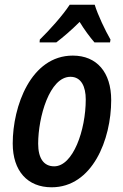

<svg xmlns="http://www.w3.org/2000/svg" viewBox="-20 -786 523 815"><path d="M148 -606H219C249 -629 283 -658 318 -693C338 -660 362 -628 381 -606H447L449 -618C427 -656 395 -723 382 -766H276C245 -719 190 -658 149 -618ZM199 9C372 9 452 -193 452 -361C452 -479 391 -550 289 -550C111 -550 34 -335 34 -177C34 -60 97 9 199 9ZM210 -80C165 -80 142 -115 142 -176C142 -288 190 -460 279 -460C325 -460 344 -418 344 -364C344 -233 290 -80 210 -80Z"/></svg>

Font: Noto Sans Display SemiCondensed Medium
Style: Italic
Weight: 500
Width: 4
Italic angle: -12°
Designer: Monotype Design Team
Foundry: Monotype Imaging Inc.
Version: Version 1.900